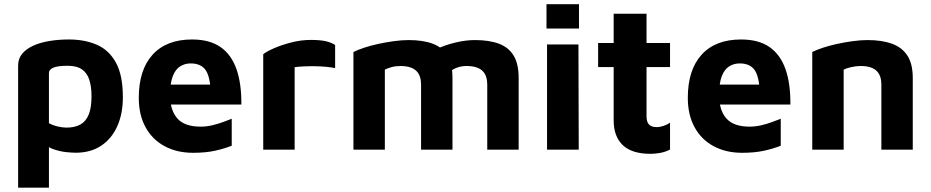

<svg xmlns="http://www.w3.org/2000/svg" viewBox="-20 -710 4417 911"><path d="M339 14.7Q324 14.7 295.1 11.9Q266.2 9 235.3 -1.4Q204.4 -11.8 182.3 -34.4L212.2 -81.1V180.6H66V-399.2Q66 -431.6 85.1 -454.8Q104.3 -478 137.4 -493.1Q170.5 -508.1 213.9 -515.4Q257.3 -522.7 306.5 -522.7Q382.6 -522.7 440.2 -497.4Q497.7 -472 530.4 -412.2Q563 -352.3 563 -248.2Q563 -169.8 536.2 -110.5Q509.4 -51.2 459.6 -18.3Q409.7 14.7 339 14.7ZM294.9 -104.5Q334.5 -104.5 360.9 -118.9Q387.3 -133.3 400.7 -165.9Q414.2 -198.4 414.2 -253.1Q414.2 -298.7 403.9 -331Q393.7 -363.3 369.1 -380.6Q344.6 -397.9 300.6 -397.9Q252.8 -397.9 232.5 -388.7Q212.2 -379.5 212.2 -363.8V-125.5Q231.3 -115.2 253.9 -109.9Q276.5 -104.5 294.9 -104.5Z M896.1 15Q819.5 15 761.2 -16.3Q702.9 -47.5 670.7 -106.2Q638.5 -164.8 638.5 -245.8Q638.5 -378.3 704 -450.5Q769.5 -522.7 891.1 -522.7Q974.6 -522.7 1026.3 -486.7Q1077.9 -450.7 1102.1 -381.7Q1126.2 -312.6 1125.2 -213.9H739.6L724.3 -308.6H1001.9L980.2 -262.2Q978.6 -342.8 956.7 -375.9Q934.8 -409.1 884.8 -409.1Q856.8 -409.1 834.5 -394.9Q812.1 -380.8 799.6 -348.2Q787.1 -315.6 787.1 -259.4Q787.1 -186.6 821.6 -147.9Q856 -109.1 931.6 -109.1Q960.2 -109.1 987.7 -115.7Q1015.2 -122.2 1039.1 -131.2Q1063 -140.1 1079.5 -146.5V-18.6Q1044.2 -4.4 999.7 5.3Q955.1 15 896.1 15Z M1229 0V-452.7Q1243.1 -464.7 1279 -480.6Q1314.9 -496.4 1361.6 -508.5Q1408.4 -520.6 1454.8 -520.6Q1502 -520.6 1528.9 -513.7Q1555.8 -506.8 1570.1 -496.4V-386.9Q1552.5 -390.6 1526.6 -393Q1500.7 -395.5 1472.8 -395.8Q1444.9 -396.1 1419.8 -394.9Q1394.7 -393.7 1378 -391.1V0Z M2126.9 -340.4V0H1977.9V-309.6Q1977.9 -329 1972.7 -345.1Q1967.5 -361.3 1956.2 -372.8Q1945 -384.3 1926 -390.5Q1907.1 -396.8 1879.6 -396.8Q1857 -396.8 1837.7 -391.4Q1818.3 -386.1 1806 -379.6V0H1657V-463.2Q1676.1 -473.1 1706.8 -483.3Q1737.6 -493.5 1774.6 -501.6Q1811.6 -509.7 1849.3 -514.8Q1886.9 -519.9 1919.1 -519.9Q1987.2 -519.9 2033.4 -502.6Q2079.5 -485.3 2103.2 -446.1Q2126.9 -406.8 2126.9 -340.4ZM1973.8 -429.2Q2004.7 -456.3 2048.8 -476.5Q2093 -496.8 2141.8 -508.4Q2190.5 -519.9 2233.1 -519.9Q2301.2 -519.9 2347.4 -502.6Q2393.5 -485.3 2417.2 -446.1Q2440.9 -406.8 2440.9 -340.4V0H2291.9V-309.6Q2291.9 -329 2286.7 -345.1Q2281.5 -361.3 2270.2 -372.8Q2259 -384.3 2240 -390.5Q2221.1 -396.8 2193.6 -396.8Q2171 -396.8 2151.7 -390.2Q2132.3 -383.7 2120 -373.6Z M2575.6 0V-499H2724.6L2726 0ZM2573 -574.7V-690.1H2727.2V-574.7Z M3066.4 19.9Q2978.4 19.9 2935 -21.3Q2891.7 -62.6 2891.7 -139.2V-391.7H2818V-506H2891.7V-644.9H3047.7V-506H3159.2V-391.7H3047.7V-158Q3047.7 -132.1 3059 -119.5Q3070.2 -106.9 3096.2 -106.9Q3111.4 -106.9 3129.1 -112.9Q3146.8 -118.8 3159.2 -128V-0.5Q3137.5 10.8 3113.2 15.4Q3088.9 19.9 3066.4 19.9Z M3501.1 15Q3424.5 15 3366.2 -16.3Q3307.9 -47.5 3275.7 -106.2Q3243.5 -164.8 3243.5 -245.8Q3243.5 -378.3 3309 -450.5Q3374.5 -522.7 3496.1 -522.7Q3579.6 -522.7 3631.3 -486.7Q3682.9 -450.7 3707.1 -381.7Q3731.2 -312.6 3730.2 -213.9H3344.6L3329.3 -308.6H3606.9L3585.2 -262.2Q3583.6 -342.8 3561.7 -375.9Q3539.8 -409.1 3489.8 -409.1Q3461.8 -409.1 3439.5 -394.9Q3417.1 -380.8 3404.6 -348.2Q3392.1 -315.6 3392.1 -259.4Q3392.1 -186.6 3426.6 -147.9Q3461 -109.1 3536.6 -109.1Q3565.2 -109.1 3592.7 -115.7Q3620.2 -122.2 3644.1 -131.2Q3668 -140.1 3684.5 -146.5V-18.6Q3649.2 -4.4 3604.7 5.3Q3560.1 15 3501.1 15Z M3834 -463.2Q3853.1 -473.1 3883.8 -483.3Q3914.6 -493.5 3951.6 -501.6Q3988.6 -509.7 4026.3 -514.8Q4063.9 -519.9 4096.1 -519.9Q4164.2 -519.9 4212.1 -502.6Q4260 -485.3 4285.5 -446.1Q4310.9 -406.8 4310.9 -340.4V0H4161.9V-309.6Q4161.9 -329 4156.7 -345.1Q4151.5 -361.3 4140.2 -372.8Q4129 -384.3 4110 -390.5Q4091.1 -396.8 4063.6 -396.8Q4041 -396.8 4018.2 -391.4Q3995.3 -386.1 3983 -379.6V0H3834Z"/></svg>

Font: Maven Pro
Style: Regular
Weight: 400
Designer: Joe Prince
Foundry: Joe Prince
Version: Version 2.103